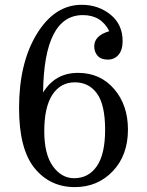

<svg xmlns="http://www.w3.org/2000/svg" viewBox="-20 -762 606 792"><path d="M288.6 9.8Q186 9.8 122.3 -68.8Q58.6 -147.5 58.6 -316.4Q58.6 -502.4 132.1 -622.3Q205.6 -742.2 316.9 -742.2Q385.7 -742.2 435.8 -701.7Q485.8 -661.1 485.8 -592.8Q485.8 -555.7 468.8 -535.9Q451.7 -516.1 424.8 -516.1Q396.5 -516.1 382.6 -532Q368.7 -547.9 368.7 -570.8Q368.7 -615.2 430.7 -633.3Q397.9 -699.7 321.8 -699.7Q161.6 -699.7 157.7 -380.4Q207.5 -461.4 301.8 -461.4Q393.6 -461.4 450.7 -395Q507.8 -328.6 507.8 -227.5Q507.8 -121.6 445.3 -55.9Q382.8 9.8 288.6 9.8ZM413.6 -226.6Q413.6 -330.1 380.1 -376.2Q346.7 -422.4 288.6 -422.4Q229.5 -422.4 196 -371.1Q162.6 -319.8 162.6 -220.7Q162.6 -125.5 198.2 -76.2Q233.9 -26.9 285.6 -26.9Q345.2 -26.9 379.4 -76.4Q413.6 -126 413.6 -226.6Z"/></svg>

Font: Munson
Style: Regular
Weight: 400
Designer: Paul James MIller
Foundry: High-Logic / Made with FontCreator
Version: Version 2.10;May 5, 2019;FontCreator 11.5.0.2430 64-bit